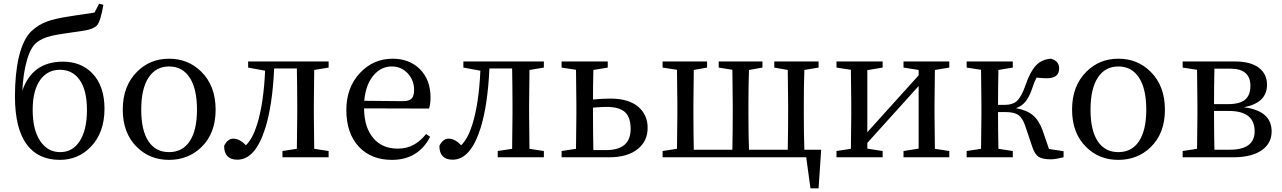

<svg xmlns="http://www.w3.org/2000/svg" viewBox="-20 -852 6943 1040"><path d="M304 14Q188 14 126 -68Q61 -155 61 -329Q61 -452 82 -543Q106 -642 151 -684Q189 -719 236 -736Q276 -751 355 -763Q370 -765 399 -770Q462 -779 492 -784L517 -832L540 -826Q525 -738 506 -715Q491 -699 455 -690Q429 -684 367 -676Q287 -665 256 -657Q208 -645 180 -623Q146 -597 126 -526Q106 -458 101 -361Q155 -518 321 -518Q418 -518 479 -456Q546 -387 546 -263Q546 -134 472 -57Q404 14 304 14ZM410 -85Q451 -146 451 -256Q451 -365 410 -421Q372 -474 304 -474Q239 -474 199 -421Q157 -363 157 -257Q157 -146 200 -85Q240 -28 306 -28Q372 -28 410 -85Z M722 -55Q645 -130 645 -258.5Q645 -387 723 -464Q793 -534 896 -534Q999 -534 1070 -464Q1148 -387 1148 -258Q1148 -129 1070 -54Q999 14 895.5 14Q792 14 722 -55ZM1007 -86Q1047 -146 1047 -258Q1047 -371 1007.5 -431.5Q968 -492 896 -492Q824 -492 784.5 -431.5Q745 -371 745 -258Q745 -146 784 -87Q823 -28 895.5 -28Q968 -28 1007 -86Z M1266 13Q1194 13 1194 -62Q1213 -101 1244 -101Q1278 -101 1312 -65Q1349 -102 1372 -176Q1408 -290 1416 -469L1324 -486V-519H1760V-486L1682 -473Q1680 -363 1680 -289V-230Q1680 -156 1682 -46L1760 -34V0H1510V-34L1588 -46Q1590 -156 1590 -230V-289Q1590 -369 1588 -481H1465Q1456 -283 1417 -158Q1363 13 1266 13Z M2103 14Q1991 14 1924 -57Q1856 -130 1856 -256Q1856 -379 1931 -458Q2003 -534 2107 -534Q2197 -534 2254 -478Q2312 -420 2312 -325Q2312 -288 2304 -264L1952 -265Q1953 -159 2004 -102Q2051 -47 2134 -47Q2185 -47 2223 -69Q2256 -87 2288 -126L2310 -111Q2245 14 2103 14ZM2164 -304Q2198 -304 2212 -321Q2223 -335 2223 -365Q2223 -417 2189 -454Q2154 -492 2102 -492Q2047 -492 2007 -448Q1961 -397 1953 -306Z M2432 13Q2360 13 2360 -62Q2379 -101 2410 -101Q2444 -101 2478 -65Q2515 -102 2538 -176Q2574 -290 2582 -469L2490 -486V-519H2926V-486L2848 -473Q2846 -363 2846 -289V-230Q2846 -156 2848 -46L2926 -34V0H2676V-34L2754 -46Q2756 -156 2756 -230V-289Q2756 -369 2754 -481H2631Q2622 -283 2583 -158Q2529 13 2432 13Z M3022 0V-34L3100 -46Q3102 -156 3102 -230V-289Q3102 -362 3100 -474L3022 -486V-519H3272V-486L3194 -473Q3192 -379 3192 -313Q3245 -318 3287 -318Q3385 -318 3438 -273Q3488 -230 3488 -159Q3488 -89 3436 -46Q3380 0 3280 0ZM3194 -39H3263Q3396 -39 3396 -154Q3396 -217 3365 -245Q3334 -273 3264 -273Q3240 -273 3192 -269V-230Q3192 -151 3194 -39Z M4370 168 4347 0H3569V-34L3647 -46Q3649 -156 3649 -230V-289Q3649 -362 3647 -474L3569 -486V-519H3810V-486L3738 -473Q3736 -363 3736 -289V-230Q3736 -153 3738 -41H3947Q3949 -153 3949 -230V-289Q3949 -362 3947 -474L3873 -486V-519H4110V-486L4037 -473Q4034 -391 4034 -289V-230Q4034 -125 4037 -41H4247Q4249 -153 4249 -230V-289Q4249 -363 4247 -473L4174 -486V-519H4414V-486L4337 -473Q4334 -391 4334 -289V-230Q4334 -125 4337 -41H4428L4414 168Z M4511 0V-34L4589 -46Q4591 -156 4591 -230V-289Q4591 -362 4589 -474L4511 -486V-519H4761V-486L4678 -472V-136L4956 -444V-473L4874 -486V-519H5122V-486L5044 -473Q5042 -363 5042 -289V-230Q5042 -156 5044 -46L5122 -34V0H4874V-34L4956 -47V-386L4678 -78V-47L4761 -34V0Z M5673 11Q5627 11 5606 -2.5Q5585 -16 5572 -55L5533 -171Q5519 -213 5496 -229Q5473 -245 5427 -245H5386Q5386 -156 5388 -46L5466 -34V0H5216V-34L5294 -46Q5296 -156 5296 -230V-289Q5296 -362 5294 -474L5216 -486V-519H5466V-486L5388 -473Q5386 -365 5386 -284H5423Q5464 -284 5487 -304Q5513 -327 5535 -391Q5560 -464 5591 -497Q5623 -531 5673 -534Q5717 -522 5717 -481Q5717 -428 5650 -428Q5630 -428 5602 -431Q5597 -432 5595 -432Q5581 -406 5572 -376Q5556 -328 5535.5 -302.5Q5515 -277 5483 -266Q5541 -256 5574 -228.5Q5607 -201 5627 -147L5662 -45L5741 -33V0Q5695 11 5673 11Z M5864 -55Q5787 -130 5787 -258.5Q5787 -387 5865 -464Q5935 -534 6038 -534Q6141 -534 6212 -464Q6290 -387 6290 -258Q6290 -129 6212 -54Q6141 14 6037.5 14Q5934 14 5864 -55ZM6149 -86Q6189 -146 6189 -258Q6189 -371 6149.5 -431.5Q6110 -492 6038 -492Q5966 -492 5926.5 -431.5Q5887 -371 5887 -258Q5887 -146 5926 -87Q5965 -28 6037.5 -28Q6110 -28 6149 -86Z M6386 0V-34L6464 -46Q6466 -156 6466 -230V-289Q6466 -362 6464 -474L6386 -486V-519H6670Q6754 -519 6799 -485Q6843 -451 6843 -393Q6843 -295 6718 -271Q6868 -252 6868 -140Q6868 -80 6821 -43Q6766 0 6659 0ZM6558 -41H6641Q6776 -41 6776 -141Q6776 -251 6636 -251H6556V-230Q6556 -153 6558 -41ZM6556 -288H6632Q6695 -288 6724 -312Q6753 -336 6753 -387Q6753 -480 6645 -480H6558Q6556 -374 6556 -288Z"/></svg>

Font: GenRyuMin TW M
Style: Regular
Weight: 500
Version: Version 1.501;PS 1;hotconv 16.6.51;makeotf.lib2.5.65220